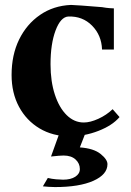

<svg xmlns="http://www.w3.org/2000/svg" viewBox="-20 -538 530 779"><path d="M264 15Q194 15 140.5 -17Q87 -49 57 -105Q27 -161 27 -234Q27 -315 57.5 -377.5Q88 -440 142.5 -477.5Q197 -515 268 -518Q276 -518 311 -515.5Q346 -513 394 -509Q411 -506 424 -505Q437 -504 442 -504V-337H394Q392 -395 353.5 -434Q315 -473 257 -471Q226 -469 205.5 -414.5Q185 -360 185 -277Q185 -208 202.5 -154.5Q220 -101 250.5 -71Q281 -41 320 -41Q346 -41 379 -56Q412 -71 437 -95L465 -63Q436 -29 379.5 -7Q323 15 264 15ZM203 221Q191 221 177 220Q163 219 154 218L174 184Q190 188 208 189.5Q226 191 236 191Q267 191 285.5 179Q304 167 304 148Q304 125 286.5 109Q269 93 238 93Q223 93 187 97L228 -17H334L304 60Q360 64 388 86.5Q416 109 416 128Q416 170 359 195.5Q302 221 203 221Z"/></svg>

Font: Wittgenstein Extrabold
Style: Regular
Weight: 800
Designer: Jörg Drees
Foundry: Jörg Drees
Version: Version 1.303; ttfautohint (v1.8.4.7-5d5b)